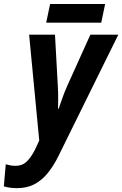

<svg xmlns="http://www.w3.org/2000/svg" viewBox="-92 -723 626 983"><path d="M-3.9 240.2Q-27.3 240.2 -43.7 237.5Q-60.1 234.9 -72.3 231L-62.5 118.2Q-50.3 121.6 -38.3 123.8Q-26.4 126 -13.2 126Q22.5 126 44.9 104Q67.4 82 85.9 45.9L108.9 -3.4L57.1 -545.4H189.5L203.6 -290.5Q205.1 -271 205.6 -249.3Q206.1 -227.5 205.8 -206.3Q205.6 -185.1 205.1 -166.5H208.5Q214.8 -184.1 221.4 -203.9Q228 -223.6 235.8 -244.1Q243.7 -264.6 252.4 -283.7L370.6 -545.4H513.7L205.1 80.1Q179.7 130.9 149.4 166.7Q119.1 202.6 81.8 221.4Q44.4 240.2 -3.9 240.2ZM144.5 -606.9 164.6 -702.6H446.3L426.3 -606.9Z"/></svg>

Font: Open Sans SemiCondensed
Style: Bold Italic
Weight: 700
Width: 4
Italic angle: -12°
Designer: Monotype Design Team
Foundry: Monotype Imaging Inc.
Version: Version 3.003